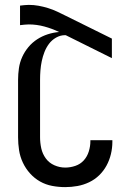

<svg xmlns="http://www.w3.org/2000/svg" viewBox="-20 -758 540 786"><path d="M247 8Q220 8 193.5 3Q167 -2 144 -15Q121 -28 103 -48Q85 -68 73.5 -92.5Q62 -117 58 -143.5Q54 -170 54 -196V-431Q54 -455 57.5 -479Q61 -503 71 -525Q81 -547 96.5 -565.5Q112 -584 132 -597Q152 -610 175 -617.5Q198 -625 222 -627Q193 -641 161.5 -649.5Q130 -658 98 -658Q89 -658 80 -657Q71 -656 62 -655V-735Q71 -736 80 -737Q89 -738 98 -738Q118 -738 137.5 -734.5Q157 -731 176.5 -725Q196 -719 214 -710.5Q232 -702 250 -693L438 -600V-520L249 -614H246Q227 -614 209.5 -604Q192 -594 180.5 -578.5Q169 -563 162 -545Q155 -527 151 -508Q147 -489 145.5 -469.5Q144 -450 144 -431V-196Q144 -173 149 -150.5Q154 -128 167.5 -109.5Q181 -91 202.5 -81.5Q224 -72 247 -72Q268 -72 288.5 -79Q309 -86 323 -101.5Q337 -117 343.5 -138Q350 -159 350 -180V-184H440V-177Q440 -152 434 -127Q428 -102 416 -80Q404 -58 386 -40.5Q368 -23 345 -12Q322 -1 297 3.5Q272 8 247 8Z"/></svg>

Font: Iosevka Medium
Style: Regular
Weight: 500
Monospace: yes
Designer: Belleve Invis
Foundry: Belleve Invis
Version: Version 32.5.0; ttfautohint (v1.8.4)